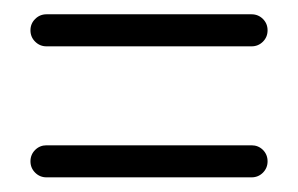

<svg xmlns="http://www.w3.org/2000/svg" viewBox="-20 -392 413 266"><path d="M350.7 -168.5Q350.7 -159.3 344.3 -152.8Q337.8 -146.3 328.5 -146.3H44.4Q35.2 -146.3 28.7 -152.8Q22.2 -159.3 22.2 -168.5Q22.2 -177.8 28.7 -184.3Q35.2 -190.7 44.4 -190.7H328.5Q337.8 -190.7 344.3 -184.3Q350.7 -177.8 350.7 -168.5ZM350.7 -350Q350.7 -340.7 344.3 -334.3Q337.8 -327.8 328.5 -327.8H44.4Q35.2 -327.8 28.7 -334.3Q22.2 -340.7 22.2 -350Q22.2 -359.3 28.7 -365.7Q35.2 -372.2 44.4 -372.2H328.5Q337.8 -372.2 344.3 -365.7Q350.7 -359.3 350.7 -350Z"/></svg>

Font: 26F Galaxy Hebrew
Style: Regular
Weight: 400
Designer: C₂₉H₂₅N₃O₅
Version: Version 1.000